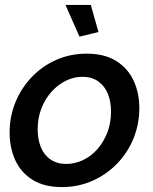

<svg xmlns="http://www.w3.org/2000/svg" viewBox="-20 -750 622 780"><path d="M231 10Q159 10 111.5 -20Q64 -50 41.5 -100.5Q19 -151 19 -211Q19 -276 42.5 -334Q66 -392 109 -437Q152 -482 209 -507Q266 -532 332 -532Q405 -532 452.5 -502Q500 -472 523 -422Q546 -372 546 -311Q546 -246 522.5 -188Q499 -130 456 -85.5Q413 -41 355.5 -15.5Q298 10 231 10ZM249 -84Q284 -84 317 -99.5Q350 -115 375.5 -144Q401 -173 416 -211.5Q431 -250 431 -296Q431 -338 418 -369.5Q405 -401 379 -419.5Q353 -438 315 -438Q280 -438 247.5 -422Q215 -406 189 -377Q163 -348 148 -309Q133 -270 133 -225Q133 -184 146 -152Q159 -120 185.5 -102Q212 -84 249 -84ZM246 -730H349L380 -620L303 -601Z"/></svg>

Font: Raleway Thin SemiBold
Style: Italic
Weight: 600
Italic angle: -12°
Version: Version 4.026